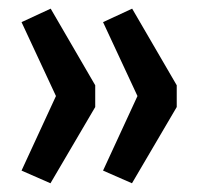

<svg xmlns="http://www.w3.org/2000/svg" viewBox="-20 -582 480 444"><path d="M200.2 -334.5V-384.8L97.2 -562L29.8 -530.8L109.4 -359.9L29.8 -187.5L96.7 -158.2ZM388.7 -334.5V-384.8L285.6 -562L218.3 -530.8L297.9 -359.9L218.3 -187.5L285.2 -158.2Z"/></svg>

Font: Winston
Style: Regular
Weight: 400
Designer: Vernon Adams, Kim Jin-seong, David Berlow, Cristiano Sobral
Foundry: The Winston Project Authors
Version: Version 3.004